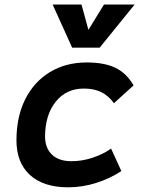

<svg xmlns="http://www.w3.org/2000/svg" viewBox="-20 -796 626 826"><path d="M287.1 -102.5Q333.5 -102.5 378.4 -117.4Q423.3 -132.3 458 -156.7L502 -60.1Q455.1 -28.8 395.3 -9.5Q335.4 9.8 272.9 9.8Q167 9.8 108.9 -43.2Q50.8 -96.2 50.8 -191.9Q50.8 -293.5 88.4 -368.7Q126 -443.8 194.3 -485.6Q262.7 -527.3 354 -527.3Q429.7 -527.3 477.3 -503.9Q524.9 -480.5 554.7 -428.7L470.2 -352.1Q445.8 -385.3 414.8 -400.1Q383.8 -415 340.3 -415Q265.1 -415 219.7 -358.4Q174.3 -301.8 173.8 -208.5Q174.3 -158.2 203.9 -130.4Q233.4 -102.5 287.1 -102.5ZM290.5 -590.8 206.5 -776.4H330.6L360.4 -667.5L427.2 -776.4H559.1L408.7 -590.8Z"/></svg>

Font: Cascadia Mono NF SemiBold
Style: Italic
Weight: 600
Italic angle: -10°
Monospace: yes
Designer: Aaron Bell
Foundry: Saja Typeworks
Version: Version 2404.023; ttfautohint (v1.8.4)